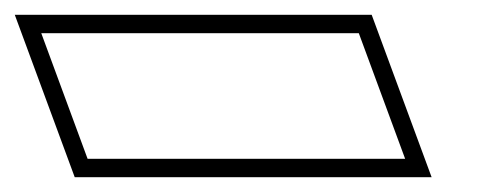

<svg xmlns="http://www.w3.org/2000/svg" viewBox="-245 -490 660 260"><path d="M-41.4 -275H-126.4L-189.1 -445H-104.1H155.9H240.9L303.6 -275H218.6ZM-143.8 -250H339.5L258.3 -470H-225Z"/></svg>

Font: Nordica Plus
Style: NordicaClassicBkOpOblOl
Weight: 900
Version: Version 1.01